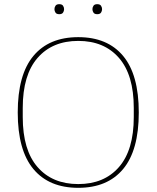

<svg xmlns="http://www.w3.org/2000/svg" viewBox="-20 -888 750 920"><path d="M355 -6Q479 -6 550 -87.5Q621 -169 621 -327V-371Q621 -529 550 -610.5Q479 -692 355 -692Q231 -692 160 -610.5Q89 -529 89 -371V-327Q89 -169 160 -87.5Q231 -6 355 -6ZM355 12Q215 12 140 -78Q65 -168 65 -349Q65 -530 140 -620Q215 -710 355 -710Q495 -710 570 -620Q645 -530 645 -349Q645 -168 570 -78Q495 12 355 12ZM264 -820Q251 -820 246 -827.5Q241 -835 241 -843V-845Q241 -853 246 -860.5Q251 -868 264 -868Q277 -868 282 -860.5Q287 -853 287 -845V-843Q287 -835 282 -827.5Q277 -820 264 -820ZM446 -820Q433 -820 428 -827.5Q423 -835 423 -843V-845Q423 -853 428 -860.5Q433 -868 446 -868Q459 -868 464 -860.5Q469 -853 469 -845V-843Q469 -835 464 -827.5Q459 -820 446 -820Z"/></svg>

Font: IBM Plex Serif Thin
Style: Regular
Weight: 100
Designer: Mike Abbink, Paul van der Laan, Pieter van Rosmalen
Foundry: Bold Monday
Version: Version 3.001